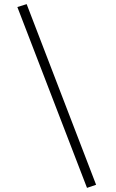

<svg xmlns="http://www.w3.org/2000/svg" viewBox="-20 -824 560 929"><path d="M445 70 401 85 64 -790 109 -804Z"/></svg>

Font: Glekhifnjqigglhiwekvrgaqftz
Style: Regular
Weight: 300
Italic angle: -8°
Designer: Carrois Corporate & Edenspiekermann
Foundry: Carrois Corporate GbR & Edenspiekermann AG
Version: Version 2.001